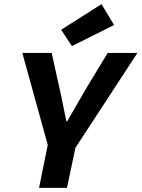

<svg xmlns="http://www.w3.org/2000/svg" viewBox="-20 -909 685 929"><path d="M169 0 211 -208 88 -653H230L268 -481Q277 -443 285 -401Q293 -359 301 -322H305Q319 -346 334.5 -373Q350 -400 366 -427.5Q382 -455 397 -481L501 -653H645L345 -194L304 0ZM328 -686 276 -765 471 -889 532 -788Z"/></svg>

Font: Source Code Pro ExtraLight
Style: Bold Italic
Weight: 700
Italic angle: -11°
Monospace: yes
Version: Version 1.016;hotconv 1.0.116;makeotfexe 2.5.65601